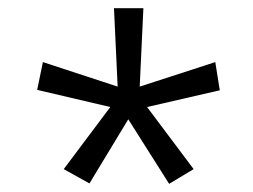

<svg xmlns="http://www.w3.org/2000/svg" viewBox="-20 -765 619 470"><path d="M250 -503 71 -545 85 -613 268 -553 259 -745H331L322 -553L507 -613L518 -544L340 -503L454 -351L394 -315L294 -473L199 -316L136 -351Z"/></svg>

Font: odia115
Style: Regular
Weight: 400
Designer: Amélie Bonet and Sol Matas
Foundry: Google LLC
Version: Version 2.003